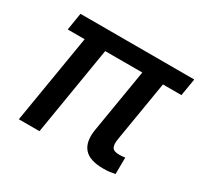

<svg xmlns="http://www.w3.org/2000/svg" viewBox="-119 -688 880 842"><g transform="rotate(30 321.0 -267.0)"><path d="M491.2 2.4Q420.9 2.4 393.1 -30.3Q365.2 -63 375.5 -126.5L439 -508.8H543.5L482.9 -144Q477.5 -112.3 485.4 -98.9Q493.2 -85.4 520 -85.4Q531.2 -85.4 538.1 -86.2Q544.9 -86.9 550.8 -87.9L549.8 -3.9Q539.1 -1.5 523.7 0.5Q508.3 2.4 491.2 2.4ZM62.5 0 147 -508.8H251L167 0ZM51.3 -448.2 65.4 -535.6H641.6L627 -448.2Z"/></g></svg>

Font: Inter 20pt Medium
Style: Italic
Weight: 500
Italic angle: -9.3988°
Version: Version 4.001;git-66647c0bb